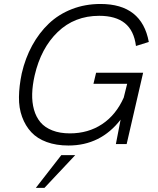

<svg xmlns="http://www.w3.org/2000/svg" viewBox="-20 -718 790 957"><path d="M321.3 7.3Q260.3 7.3 212.9 -10Q165.5 -27.3 136 -59.1Q106.4 -90.8 90.1 -135.5Q73.7 -180.2 74.5 -234.6Q75.2 -289.1 88.4 -352.1Q106 -428.2 140.4 -491.2Q174.8 -554.2 223.6 -600.6Q272.5 -647 338.4 -672.6Q404.3 -698.2 481 -698.2Q687 -698.2 721.7 -508.8L657.7 -488.8Q647.9 -565.9 602.3 -602.5Q556.6 -639.2 474.6 -639.2Q351.6 -639.2 267.8 -558.6Q184.1 -478 152.8 -342.3Q141.6 -293 140.4 -250.5Q139.2 -208 149.4 -171.4Q159.7 -134.8 181.6 -108.6Q203.6 -82.5 241 -67.9Q278.3 -53.2 328.6 -53.2Q419.4 -53.2 488.8 -99.1Q558.1 -145 596.7 -231.4L613.8 -300.3H445.8L459 -355.5H693.4L611.3 0H557.6L581.1 -121.6Q481.4 7.3 321.3 7.3ZM158.7 218.3 285.6 55.2H355L201.7 218.3Z"/></svg>

Font: HK Grotesk Legacy
Style: Italic
Weight: 400
Italic angle: -13°
Designer: Alfredo Marco Pradil
Foundry: Hanken Design Co.
Version: Version 2.022;PS 002.022;hotconv 1.0.88;makeotf.lib2.5.64775